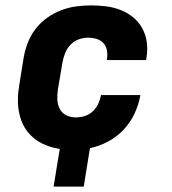

<svg xmlns="http://www.w3.org/2000/svg" viewBox="-20 -548 640 713"><path d="M179 145 202 5Q175 1 150 -9Q125 -19 104.5 -36Q84 -53 71 -75.5Q58 -98 52 -124.5Q46 -151 46.5 -179Q47 -207 52 -235L68 -335Q73 -363 83.5 -390Q94 -417 112 -440.5Q130 -464 154.5 -481.5Q179 -499 206 -509.5Q233 -520 261 -524Q289 -528 317 -528Q346 -528 374 -524.5Q402 -521 427.5 -511Q453 -501 474 -484Q495 -467 508 -443.5Q521 -420 525 -392Q529 -364 524 -335L523 -325H377V-329Q380 -345 377 -361Q374 -377 364 -388Q354 -399 338.5 -403.5Q323 -408 307 -408Q289 -408 271.5 -401.5Q254 -395 241 -381Q228 -367 221.5 -350Q215 -333 212 -316L195 -216Q192 -197 193 -178Q194 -159 202 -143.5Q210 -128 226 -120Q242 -112 261 -112Q277 -112 294 -117Q311 -122 324 -134Q337 -146 344.5 -162Q352 -178 355 -194V-195H501V-193Q495 -159 479.5 -126Q464 -93 439 -66.5Q414 -40 381.5 -22.5Q349 -5 314 2L291 145Z"/></svg>

Font: Iosevka Heavy Extended Oblique
Style: Regular
Weight: 900
Width: 7
Italic angle: -9°
Monospace: yes
Designer: Belleve Invis
Foundry: Belleve Invis
Version: Version 32.5.0; ttfautohint (v1.8.4)